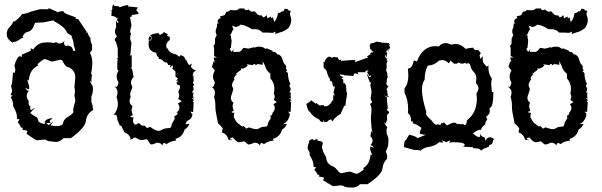

<svg xmlns="http://www.w3.org/2000/svg" viewBox="-20 -639 2706 863"><path d="M234.9 -72.3Q261.7 -72.3 264.6 -89.8Q267.6 -104 288.3 -115.7Q309.1 -127.4 311 -138.7L308.6 -139.2Q308.6 -153.3 313.5 -167.2Q318.4 -181.2 318.4 -187.5L314.5 -211.4L317.4 -228L314.5 -248.5L318.4 -292Q318.4 -320.3 292.5 -335Q280.8 -337.4 275.1 -343.3Q269.5 -349.1 266.4 -355.2Q263.2 -361.3 260.5 -366Q257.8 -370.6 251 -370.6L214.8 -362.3Q209.5 -362.3 197.5 -367.9Q185.5 -373.5 181.6 -373.5Q176.8 -373.5 162.8 -363Q148.9 -352.5 148.9 -350.1Q148.9 -347.2 152.3 -345.2Q112.8 -326.7 109.4 -276.9L102.1 -281.7L111.3 -250.5L110.4 -236.8L94.2 -243.7Q98.6 -232.9 109.4 -230Q100.1 -219.2 100.1 -207.5Q100.1 -195.8 109.4 -185.1L108.4 -176.3Q108.4 -168 112.3 -164.6L112.8 -162.1L118.2 -160.2L115.2 -155.8L118.2 -143.6L138.7 -156.2L116.2 -132.3L120.6 -127.4Q125.5 -123 132.1 -119.6Q138.7 -116.2 144.3 -112.1Q149.9 -107.9 150.9 -100.1Q152.8 -85.4 181.6 -81.5L181.2 -85.9Q181.2 -105 214.8 -107.9V-105Q203.1 -99.1 203.1 -93.8L207.5 -87.4Q189.5 -86.9 189.5 -83.5L199.2 -76.7L220.7 -94.7L207 -75.7Q218.8 -72.3 234.9 -72.3ZM231.9 -1Q192.4 -3.9 190.4 -7.8Q188.5 -11.7 179.2 -11.7L143.6 -8.3L99.6 -37.1L103.5 -51.3L80.6 -55.7L82.5 -62.5Q82.5 -65.9 79.1 -65.9L74.2 -64.9Q71.3 -77.6 59.6 -88.9L67.9 -103L56.6 -104Q56.6 -120.1 53.7 -129.9Q49.3 -143.6 41.5 -157.7Q38.6 -162.6 38.6 -167L39.1 -170.9Q39.1 -181.2 28.3 -202.1L37.1 -210L27.3 -211.4Q34.2 -224.1 34.2 -233.9L29.8 -252.9Q29.8 -254.4 30.8 -255.6Q31.7 -256.8 32.7 -260.3Q33.7 -263.7 34.9 -270.3Q36.1 -276.9 36.6 -289.6Q37.6 -314 40 -314L43.9 -310.1Q44.9 -310.1 46.9 -314.9Q48.8 -319.8 48.8 -326.7L44.9 -344.2Q47.9 -357.9 55.2 -372.1Q62.5 -386.2 70.3 -386.2Q74.2 -386.2 78.1 -382.3V-393.1L118.2 -410.6V-422.4L128.9 -416.5Q148.4 -443.4 173.8 -447.3L193.4 -448.7Q211.4 -448.7 220.2 -445.3L232.9 -449.7Q239.3 -443.4 248 -443.4Q256.3 -443.4 270.5 -454.1L267.6 -447.8Q267.6 -431.6 281.7 -431.6L282.2 -435.1Q294.9 -432.1 300 -429Q305.2 -425.8 310.1 -409.2L317.9 -410.6Q316.4 -423.3 311.5 -435.5Q311.5 -454.6 301.3 -474.1L304.2 -476.6L282.7 -490.2Q272.5 -518.1 222.2 -543.9L222.7 -547.4Q205.6 -544.9 176.3 -538.6L137.7 -536.6L129.9 -518.6Q126 -506.3 111.3 -497.6Q89.4 -494.6 81.5 -474.1L85.4 -470.2Q75.7 -467.3 64.2 -459Q52.7 -450.7 40 -450.2L38.1 -446.8Q10.3 -461.9 10.3 -485.8Q10.3 -495.1 14.2 -505.4Q16.1 -509.8 27.3 -521.7Q38.6 -533.7 38.6 -543.5L42 -541Q63.5 -553.2 79.1 -575.7Q98.1 -577.1 121.1 -587.4L160.2 -597.7L196.3 -597.2L199.2 -602.5L241.7 -583.5Q242.2 -587.9 265.1 -588.9Q265.6 -581.1 283.4 -574.5Q301.3 -567.9 321.8 -560.5L318.4 -555.2L331.5 -553.2L370.1 -495.6L366.7 -491.2L373.5 -493.2Q379.9 -472.2 385.7 -470.2Q387.7 -443.8 393.6 -439.9L394 -415.5L384.3 -401.4Q395 -382.3 395 -354Q395 -334 389.6 -309.6L393.6 -299.8Q391.1 -297.4 390.6 -269L384.8 -276.4V-272L396.5 -252.4L397.9 -238.8Q397.9 -222.2 390.6 -205.6V-180.2Q397 -168 397 -152.8L399.4 -145Q369.1 -127.4 366.2 -96.2Q363.3 -64.9 298.8 -18.1H265.6Q250 -1 231.9 -1Z M709.5 15.6Q705.1 2.4 684.6 2.4Q669.4 10.3 659.7 10.3Q655.3 10.3 648.9 -1.5Q642.6 -13.2 638.2 -13.2L617.7 -9.3Q606 -9.3 588.9 -21Q576.7 -20.5 576.2 -14.2L562 -11.7L567.4 -17.6Q560.1 -36.6 539.6 -43.9L524.4 -74.2L519 -73.7L507.3 -101.6Q507.3 -123.5 497.1 -123.5L490.2 -121.6Q509.8 -145.5 509.8 -170.9Q509.8 -186 503.9 -202.1Q508.3 -213.9 508.3 -224.1Q508.3 -238.8 494.6 -251L503.4 -247.6Q509.3 -251 512.7 -269Q504.4 -281.7 504.4 -294.9Q504.4 -307.6 512.7 -321.8L507.3 -326.7V-363.8L510.7 -372.6L507.3 -370.1V-379.9L511.2 -377.9L509.3 -386.7V-421.9L501 -451.7Q496.1 -451.7 496.1 -461.9Q496.1 -464.8 500.5 -469.2Q504.9 -473.6 505.4 -476.1Q496.6 -486.8 496.6 -498.5Q496.6 -506.8 502 -516.6L501 -546.9L509.3 -535.6L513.7 -540L505.4 -548.3L509.8 -558.6L504.4 -556.6Q503.4 -564.5 480.5 -567.9L481.9 -587.4L480 -592.8Q484.9 -592.8 484.9 -600.1L484.4 -606L488.3 -619.1L495.6 -611.8L512.7 -611.3L517.6 -606.4Q545.4 -616.2 553.2 -616.2L558.1 -613.3L554.7 -604.5L559.1 -609.4Q566.4 -609.4 600.1 -605.5L592.3 -593.3L602.5 -580.6L603 -576.2L571.8 -571.3L572.3 -564.9L564.5 -562L570.8 -524.9L564.9 -500Q564.9 -491.2 568.8 -488.8Q564.9 -475.1 564.9 -465.3Q564.9 -459.5 567.9 -455.1Q570.8 -450.7 570.8 -443.8L568.8 -427.2Q568.8 -415.5 565.4 -392.1L561.5 -387.7L571.8 -392.1L572.3 -334L566.4 -337.4L574.2 -326.7Q578.6 -307.6 578.6 -300.3L581.1 -295.4Q568.4 -278.3 568.4 -267.6Q568.4 -261.7 571.5 -256.6Q574.7 -251.5 574.7 -247.1Q574.7 -243.7 570.1 -233.6Q565.4 -223.6 565.4 -218.8Q565.4 -206.5 567.4 -203.1Q562.5 -193.8 562.5 -184.6Q562.5 -170.9 575.7 -161.6Q571.3 -151.9 571.3 -142.6L576.7 -121.1Q565.9 -117.7 565.9 -115.2Q565.9 -112.3 581.1 -110.8Q577.6 -104.5 577.6 -90.8L585.9 -78.6Q593.3 -78.6 604 -86.4Q616.7 -73.2 624 -73.2L627.4 -77.1Q628.4 -73.7 633.1 -71Q637.7 -68.4 638.2 -65.9Q638.7 -63.5 641.1 -63.5L654.8 -68.8Q678.7 -50.8 693.4 -50.8Q699.7 -50.8 704.1 -53.7Q717.8 -63 737.3 -63Q750.5 -63 750.5 -75.2Q751 -81.5 758.1 -91.8Q765.1 -102.1 765.1 -107.4L763.7 -117.7Q774.4 -117.7 779.8 -131.8L772.9 -133.3Q786.6 -142.6 786.6 -154.8Q786.6 -164.1 779.3 -173.8L796.9 -184.1L780.8 -194.3Q785.6 -202.1 785.6 -210.9Q785.6 -218.3 781.2 -225.1L789.1 -244.1L788.6 -254.4L775.4 -259.8L773.4 -269.5L782.7 -270L776.4 -272.9L780.3 -279.3L769.5 -272L780.3 -286.1Q775.4 -288.6 768.6 -295.9V-318.4Q760.3 -324.2 753.9 -332L757.8 -338.9L755.9 -345.2L744.1 -335L746.1 -347.2L736.3 -346.7L729.5 -359.9L727.5 -357.9Q719.2 -357.9 712.6 -366Q706.1 -374 692.4 -374.5L694.8 -380.9Q682.6 -385.7 682.6 -401.9Q647.9 -407.2 647.9 -439.9L648.9 -459L656.2 -456.1Q661.6 -459.5 661.6 -472.7L654.3 -481Q677.7 -490.2 692.9 -490.2Q693.4 -485.8 699.2 -481.4L707 -486.8Q715.8 -488.8 716.3 -496.1Q724.1 -489.3 733.9 -485.8Q733.9 -481.9 730 -479L743.2 -472.7V-459.5Q727.1 -448.2 727.1 -433.1L730 -419.4L732.4 -422.9Q741.7 -398.4 771 -395L786.1 -383.8L791.5 -392.1L793.9 -386.7L794.9 -390.6Q811 -386.2 814.9 -366.7L817.4 -370.6Q821.3 -356.9 830.6 -346.2L843.3 -353.5L837.9 -341.3Q839.4 -330.6 860.8 -321.8L850.1 -314.9L845.2 -296.9L849.1 -300.8L850.6 -273.4L846.7 -269Q849.6 -261.7 853 -255.4Q848.1 -255.4 848.1 -249.5L850.1 -239.3L853 -241.2Q847.2 -232.4 842.3 -222.7L849.6 -223.6L848.1 -210.4Q848.1 -200.2 851.6 -196.8H841.3Q851.6 -190.9 851.6 -188L845.7 -184.1Q845.7 -182.1 850.6 -180.2L848.1 -135.3L837.4 -137.7Q837.4 -128.9 845.2 -127Q842.8 -105.5 829.3 -99.9Q815.9 -94.2 814 -80.6L832 -82.5Q824.2 -64.5 809.6 -56.6Q801.3 -23.9 768.1 -14.6L772.5 -7.3Q746.1 -4.9 728.5 8.8L718.8 3.4Q712.4 3.4 709.5 15.6ZM656.2 -458 646.5 -462.4 652.3 -476.1 660.2 -471.7Z M1133.3 -58.6Q1138.7 -58.6 1142.6 -61Q1154.8 -69.8 1171.9 -69.8Q1183.6 -69.8 1183.6 -81.1Q1184.1 -88.4 1190.4 -96.7Q1196.8 -105 1196.8 -110.4L1195.3 -119.6Q1204.6 -119.6 1204.6 -131.3Q1215.3 -142.6 1215.3 -153.8Q1215.3 -162.1 1209 -170.9L1224.6 -180.2L1210.4 -189.9Q1214.8 -196.8 1214.8 -205.1Q1214.8 -211.4 1210.9 -217.8L1213.4 -239.7Q1213.4 -266.1 1195.3 -287.1V-307.6Q1176.8 -320.8 1170.9 -343.8L1160.6 -364.3L1161.1 -347.7L1137.7 -351.1L1128.9 -345.2L1127 -351.1H1119.6L1117.7 -346.2L1087.9 -350.1L1093.8 -344.2Q1079.1 -330.6 1068.8 -330.6L1062.5 -332L1063.5 -325.2L1037.1 -305.2L1046.9 -307.6Q1031.7 -293.5 1031.7 -286.6L1034.2 -282.2Q1022.9 -266.6 1022.9 -256.8Q1022.9 -251.5 1025.6 -246.8Q1028.3 -242.2 1028.3 -237.8Q1028.3 -234.9 1022 -215.8Q1017.6 -207 1017.6 -198.7Q1017.6 -186 1029.3 -177.7Q1025.4 -168.9 1025.4 -160.2L1030.3 -140.6Q1020.5 -137.7 1020.5 -135.3Q1020.5 -132.8 1034.2 -131.3Q1030.8 -125.5 1030.8 -112.8Q1044.9 -84 1054.2 -82Q1065.4 -70.3 1071.8 -70.3L1074.7 -73.7Q1075.7 -70.8 1079.8 -68.4Q1084 -65.9 1084.5 -63.5Q1085 -61 1086.9 -61L1099.1 -66.4Q1120.1 -58.6 1133.3 -58.6ZM1147.5 15.6Q1143.1 2.4 1122.6 2.4Q1107.4 10.3 1097.7 10.3Q1093.3 10.3 1086.9 3.4Q1080.6 -3.4 1076.2 -3.4L1055.7 0.5Q1043.9 0.5 1026.9 -21Q1014.6 -20.5 1014.2 -14.2L1025.9 -8.3L1006.8 -11.2Q1001.5 -35.6 977.5 -43.9L981 -61.5L971.7 -73.7L960 -84.5L950.2 -135.3Q947.8 -145.5 947.8 -170.9Q947.8 -186 941.9 -202.1Q946.3 -213.9 946.3 -224.1Q946.3 -238.8 927.7 -251L936.5 -247.6Q942.4 -251 945.8 -269Q937.5 -281.7 937.5 -294.9Q937.5 -307.6 945.8 -321.8L932.6 -338.9L940.4 -363.8L945.3 -357.9L940.4 -379.9L956.1 -381.3L942.4 -386.7V-421.9L939.5 -433.1L946.3 -442.4L946.8 -466.3L954.1 -481.4Q949.2 -489.7 949.2 -498.5Q949.2 -506.8 954.6 -516.6L956.1 -534.7L963.4 -531.7L958 -540Q958 -556.2 971.7 -556.6L969.7 -566.4Q982.9 -567.9 989.7 -571.3L997.6 -586.4Q1009.8 -586.4 1014.2 -593.8Q1025.4 -592.8 1035.6 -592.8Q1048.8 -592.8 1055.7 -601.1H1078.1Q1080.1 -593.3 1086.4 -593.3Q1091.8 -593.3 1097.2 -596.7Q1106 -586.4 1113.3 -586.4L1122.1 -587.9Q1125.5 -587.9 1127.9 -585Q1134.3 -576.2 1139.6 -572.8Q1145 -569.3 1157.2 -569.3Q1160.2 -561.5 1164.6 -561.5Q1170.4 -561.5 1178.7 -571.3L1182.1 -556.6L1198.2 -564.9Q1198.7 -556.6 1200.7 -556.6L1206.5 -561.5L1212.4 -540Q1224.6 -552.2 1230 -581.1L1232.9 -580.6Q1239.7 -580.6 1246.6 -588.4L1250 -587.4Q1256.8 -587.4 1259.3 -599.6L1272.9 -598.6Q1272.9 -590.8 1287.6 -590.3Q1283.2 -582 1283.2 -577.1Q1283.2 -571.8 1286.1 -564.5Q1289.1 -557.1 1289.1 -549.3Q1289.1 -530.8 1276.4 -512.7Q1253.4 -496.1 1239.3 -493.7L1216.8 -486.3Q1217.8 -491.2 1217.8 -497.1L1205.6 -491.2Q1189.5 -492.7 1159.2 -492.7Q1147 -507.8 1127 -507.8H1112.3Q1082 -526.9 1061 -528.3Q1054.7 -520 1039.1 -517.6L1022.9 -523.9L1029.8 -506.8Q1022.5 -500 1020.5 -489.7L1011.2 -478L1017.6 -481.9Q1017.6 -470.7 1021 -456.5Q1021 -448.7 1019.8 -442.4Q1018.6 -436 1017.6 -423.3Q1013.7 -422.9 1013.2 -418.9Q1015.1 -412.1 1021.5 -405.8L1030.3 -418L1027.8 -405.8H1054.7Q1063 -408.7 1068.1 -416.3Q1073.2 -423.8 1077.1 -423.8L1096.7 -420.4L1122.6 -427.2L1123.5 -423.3Q1127.4 -429.2 1146.5 -429.2Q1158.7 -429.2 1165.3 -424.3Q1171.9 -419.4 1175.8 -419.4L1178.7 -421.9L1207 -409.7L1203.1 -407.7Q1205.6 -405.8 1207 -405.8Q1208 -405.8 1208.5 -406.2Q1222.2 -406.2 1227.1 -391.6L1228 -395.5Q1245.6 -390.6 1250 -371.1Q1253.9 -356 1260.3 -349.6Q1266.6 -343.3 1266.6 -340.3L1265.6 -333.5Q1265.6 -328.1 1271 -323.7L1265.1 -318.4L1273.9 -311Q1274.4 -281.2 1286.1 -260.3Q1281.2 -260.3 1281.2 -254.4L1283.2 -244.1L1286.1 -246.1V-233.9L1280.3 -222.7L1287.6 -223.6L1286.1 -210.4Q1286.1 -200.2 1289.6 -196.8H1279.3Q1289.6 -190.9 1289.6 -188L1283.7 -184.1Q1283.7 -182.1 1288.6 -180.2L1286.1 -135.3L1275.4 -137.7Q1275.4 -134.8 1283.2 -127Q1280.8 -111.3 1275.6 -102.8Q1270.5 -94.2 1265.1 -89.6Q1259.8 -85 1255.9 -83.3Q1252 -81.5 1252 -80.6L1270 -82.5Q1262.2 -64.5 1247.6 -56.6Q1239.3 -23.9 1206.1 -14.6L1210.4 -7.3Q1184.1 -4.9 1166.5 8.8L1156.7 3.4Q1150.4 3.4 1147.5 15.6Z M1564.9 204.1Q1532.7 203.6 1527.1 199Q1521.5 194.3 1512.2 194.3L1476.6 197.8L1432.6 171.9L1436.5 158.7L1413.6 154.8L1415.5 148.9L1412.1 145.5L1407.2 146.5Q1404.3 135.3 1392.6 125L1400.9 112.3L1389.6 111.3Q1389.6 97.2 1386.7 88.4Q1382.8 76.2 1374.5 63Q1371.6 58.6 1371.6 54.7L1372.1 51.3Q1372.1 42 1364.3 34.2L1362.8 26.4Q1363.8 12.2 1366.5 8.5Q1369.1 4.9 1369.6 -6.8L1380.4 -13.2H1388.2L1388.7 -8.3L1407.2 -15.1L1406.2 -7.3Q1413.1 -6.3 1420.4 -4.6Q1427.7 -2.9 1431.6 5.4Q1426.8 17.6 1426.8 23.4L1433.6 45.4L1446.3 68.8Q1446.3 94.2 1472.2 107.4Q1483.9 109.9 1495.4 124.8Q1506.8 139.6 1513.7 139.6L1549.8 132.3Q1555.2 132.3 1567.1 137.2Q1579.1 142.1 1583 142.1Q1587.9 142.1 1601.8 132.8Q1615.7 123.5 1615.7 121.1L1612.3 116.7Q1642.1 100.1 1645.5 55.2L1652.8 59.6L1643.6 31.2L1644.5 19L1660.6 25.4Q1656.2 15.6 1645.5 13.2Q1654.8 3.4 1654.8 -7.3Q1654.8 -17.6 1643.6 -27.3L1646 -29.8Q1646.5 -43 1648.9 -51.8L1654.3 -38.1L1649.4 -69.3Q1649.4 -75.2 1647 -107.4L1649.9 -147Q1649.4 -161.6 1643.1 -171.4Q1652.3 -177.2 1652.3 -181.2L1650.9 -184.6Q1646 -189.5 1646 -195.8L1649.9 -225.6Q1649.9 -231.4 1648.4 -237.3Q1644.5 -252.9 1644.5 -258.8Q1646.5 -259.3 1647.5 -270.5L1643.1 -267.1L1627 -309.6L1641.1 -291L1647 -295.4V-300.8L1640.6 -296.9L1629.9 -314.5L1639.6 -322.3L1628.9 -317.9L1635.3 -326.7L1620.6 -316.9L1623.5 -314.5H1587.4L1590.8 -304.2Q1581.1 -309.6 1574.7 -309.6L1570.8 -306.2L1568.8 -297.4L1527.3 -300.8Q1526.4 -303.2 1507.3 -304.7L1509.3 -299.3L1524.9 -291.5L1516.1 -288.6L1517.1 -283.2L1522.5 -283.7L1523.4 -263.7L1527.8 -266.6L1534.7 -256.8Q1536.6 -220.7 1540.5 -219.2Q1535.6 -191.4 1532.2 -163.1L1527.8 -164.1L1510.3 -126Q1488.3 -115.2 1473.6 -92.8L1468.3 -103Q1452.1 -96.7 1450.7 -90.8L1435.1 -91.3V-101.6L1431.2 -89.8L1419.9 -93.8L1415 -101.6Q1385.3 -114.7 1371.1 -138.2Q1363.8 -139.6 1356.9 -171.9L1376.5 -184.6V-189.5L1400.4 -172.4L1400.9 -176.8L1416 -165L1437 -166.5L1435.5 -161.6H1449.2Q1467.8 -170.4 1474.6 -189.5L1477.1 -183.1L1478 -214.4L1482.9 -207V-218.8H1478.5L1485.8 -252L1481 -248.5Q1475.1 -251 1472.7 -271L1461.9 -278.3L1463.9 -293.5L1459 -284.2L1457.5 -293Q1455.6 -293.9 1446.3 -324.7Q1438 -329.6 1434.1 -337.9L1435.1 -352.1L1432.6 -359.4L1443.4 -359.9L1438.5 -361.3Q1446.8 -381.8 1460 -384.8L1476.6 -377.9L1474.6 -383.3L1498 -380.9L1503.9 -368.2L1513.7 -372.1L1513.2 -360.8L1515.6 -365.7Q1523.9 -365.7 1568.8 -369.6L1578.1 -367.7L1573.7 -360.4Q1581.5 -360.4 1629.9 -379.4L1635.7 -378.4L1629.4 -385.7L1647.5 -396.5L1642.6 -399.4L1653.8 -405.8L1654.8 -400.4L1658.7 -408.2L1647 -409.2L1653.8 -414.1L1644.5 -417L1641.6 -434.1L1646 -443.4L1663.1 -447.3L1670.9 -451.7Q1698.2 -449.7 1700.7 -444.8L1703.1 -448.2Q1705.6 -445.8 1727.1 -445.8L1732.4 -437L1729.5 -435.5Q1729.5 -428.2 1734.4 -428.2L1722.7 -402.8L1727.5 -420.4Q1721.2 -417 1720.2 -409.2L1714.8 -411.1L1719.2 -400.9L1718.3 -379.9L1712.9 -391.6L1710 -388.7L1715.3 -376L1721.7 -378.4L1717.3 -369.1L1718.3 -365.7L1722.7 -368.7L1717.3 -353L1718.3 -332.5L1714.4 -328.6L1719.7 -326.7L1714.8 -324.7Q1721.2 -312 1721.2 -300.8Q1721.2 -295.4 1723.6 -290.5L1719.7 -288.6Q1719.7 -282.2 1716.8 -261.2Q1718.8 -256.8 1726.6 -249Q1719.2 -246.1 1717.3 -233.9L1720.2 -234.4Q1720.7 -218.8 1721.4 -217.3Q1722.2 -215.8 1724.1 -213.4Q1722.2 -213.4 1721.7 -208.5L1726.1 -207L1727.1 -202.1L1703.6 -210.9L1719.7 -201.2L1718.8 -193.8Q1720.7 -171.9 1723.1 -150.4L1718.3 -148.4Q1722.7 -138.7 1728.5 -137.2V-129.4Q1721.2 -129.4 1719.2 -118.2H1718.8L1720.2 -99.1Q1716.3 -97.2 1714.8 -82.5L1707 -90.3Q1708 -81.1 1720.7 -67.4L1717.3 -57.1L1717.8 -39.6L1724.6 -22L1726.1 -9.8Q1726.1 4.9 1723.6 20L1713.9 43Q1720.2 53.7 1720.2 67.4L1719.7 74.7Q1702.1 90.3 1699.2 118.4Q1696.3 146.5 1631.8 189H1598.6Q1583 204.1 1564.9 204.1Z M1869.1 39.1Q1867.7 35.6 1856.9 35.4Q1846.2 35.2 1840.3 34.7L1795.9 22Q1795.9 -7.8 1804.7 -9.8L1819.3 -33.7Q1854.5 -24.9 1856 -17.6L1894 -33.2Q1866.7 -34.2 1866.7 -41.5Q1866.7 -48.3 1874.5 -64Q1852.1 -82.5 1834.5 -84.5L1837.4 -93.3L1828.1 -92.8Q1828.1 -121.1 1813.5 -130.4L1814.5 -146.5Q1814.5 -191.9 1798.3 -220.7V-242.2Q1815.4 -261.7 1815.4 -300.8L1813.5 -330.6Q1833 -331.1 1840.3 -367.7L1854 -362.8Q1879.9 -431.6 1937.5 -431.6L1952.1 -430.2Q1966.3 -445.3 1982.9 -445.3Q1994.1 -445.3 2007.3 -438.5L2026.9 -441.4Q2050.8 -441.4 2073.7 -418.9Q2087.4 -423.8 2107.9 -424.8Q2108.4 -414.1 2122.1 -414.1L2128.9 -414.6L2141.1 -400.4L2135.3 -389.6L2139.6 -374.5L2150.4 -386.7L2149.4 -375Q2149.4 -365.7 2152.3 -357.4L2167.5 -338.9L2175.8 -345.2L2175.3 -335Q2175.3 -306.2 2190.9 -285.6Q2188 -273.4 2188 -258.8L2190.9 -225.6L2197.8 -224.6Q2196.8 -156.2 2182.1 -154.8L2180.2 -149.4L2181.6 -140.6Q2181.6 -125.5 2165 -114.3L2170.4 -100.6Q2161.1 -94.7 2161.1 -79.1Q2147.5 -73.2 2141.6 -55.2L2137.7 -55.7Q2127 -55.7 2106 -39.6Q2123 -22.5 2136.2 -22.5L2140.1 -40L2141.1 -30.8Q2150.9 -22.5 2159.7 -20L2161.6 -5.4Q2169.4 -22 2181.6 -22Q2190.9 -22 2202.6 -12.2L2196.8 -10.7Q2194.8 12.2 2179.7 12.2L2176.8 21Q2145 31.2 2143.1 38.6L2135.3 30.8Q2125.5 26.9 2106 26.9L2106.4 22.9L2061.5 20L2069.3 13.2Q2069.3 0 2017.1 0L1999 2L2004.9 -7.3Q2000 -7.3 1985.8 0L1965.3 -8.8L1973.1 2L1953.1 0Q1937.5 17.6 1899.4 22.9Q1881.8 26.9 1869.1 39.1ZM1988.8 -75.2Q2012.2 -87.9 2021 -87.9Q2029.8 -87.9 2033.7 -81.5L2064 -80.6Q2066.9 -76.7 2069.8 -76.7Q2076.2 -76.7 2079.1 -98.6Q2123.5 -132.3 2123.5 -196.8L2121.6 -220.2Q2130.4 -231 2130.4 -241.7Q2130.4 -253.9 2119.1 -265.6L2121.1 -286.6Q2121.1 -302.7 2110.4 -314.5Q2097.7 -327.6 2095 -341.3Q2092.3 -355 2084 -355L2075.2 -352.1L2071.3 -356.9Q2065.4 -353 2057.1 -353Q2048.3 -353 2039.6 -358.9L2034.7 -353L2021 -352.5L2004.9 -366.7L1997.1 -354Q1984.4 -369.1 1966.8 -369.1L1953.1 -366.7Q1932.6 -345.7 1902.8 -344.2Q1888.7 -318.8 1888.7 -280.8Q1876.5 -263.2 1876.5 -236.8Q1876.5 -198.2 1896.5 -135.3L1894.5 -128.9Q1894.5 -119.1 1918.9 -98.6Q1932.6 -78.1 1941.9 -78.1L1947.8 -80.6L1956.1 -77.6Q1962.9 -77.6 1964.8 -87.9L1969.2 -85Q1972.2 -85 1974.1 -89.8Z M2466.3 -58.6Q2471.7 -58.6 2475.6 -61Q2487.8 -69.8 2504.9 -69.8Q2516.6 -69.8 2516.6 -81.1Q2517.1 -88.4 2523.4 -96.7Q2529.8 -105 2529.8 -110.4L2528.3 -119.6Q2537.6 -119.6 2537.6 -131.3Q2548.3 -142.6 2548.3 -153.8Q2548.3 -162.1 2542 -170.9L2557.6 -180.2L2543.5 -189.9Q2547.9 -196.8 2547.9 -205.1Q2547.9 -211.4 2543.9 -217.8L2546.4 -239.7Q2546.4 -266.1 2528.3 -287.1V-307.6Q2509.8 -320.8 2503.9 -343.8L2493.7 -364.3L2494.1 -347.7L2470.7 -351.1L2461.9 -345.2L2460 -351.1H2452.6L2450.7 -346.2L2420.9 -350.1L2426.8 -344.2Q2412.1 -330.6 2401.9 -330.6L2395.5 -332L2396.5 -325.2L2370.1 -305.2L2379.9 -307.6Q2364.7 -293.5 2364.7 -286.6L2367.2 -282.2Q2356 -266.6 2356 -256.8Q2356 -251.5 2358.6 -246.8Q2361.3 -242.2 2361.3 -237.8Q2361.3 -234.9 2355 -215.8Q2350.6 -207 2350.6 -198.7Q2350.6 -186 2362.3 -177.7Q2358.4 -168.9 2358.4 -160.2L2363.3 -140.6Q2353.5 -137.7 2353.5 -135.3Q2353.5 -132.8 2367.2 -131.3Q2363.8 -125.5 2363.8 -112.8Q2377.9 -84 2387.2 -82Q2398.4 -70.3 2404.8 -70.3L2407.7 -73.7Q2408.7 -70.8 2412.8 -68.4Q2417 -65.9 2417.5 -63.5Q2418 -61 2419.9 -61L2432.1 -66.4Q2453.1 -58.6 2466.3 -58.6ZM2480.5 15.6Q2476.1 2.4 2455.6 2.4Q2440.4 10.3 2430.7 10.3Q2426.3 10.3 2419.9 3.4Q2413.6 -3.4 2409.2 -3.4L2388.7 0.5Q2377 0.5 2359.9 -21Q2347.7 -20.5 2347.2 -14.2L2358.9 -8.3L2339.8 -11.2Q2334.5 -35.6 2310.5 -43.9L2314 -61.5L2304.7 -73.7L2293 -84.5L2283.2 -135.3Q2280.8 -145.5 2280.8 -170.9Q2280.8 -186 2274.9 -202.1Q2279.3 -213.9 2279.3 -224.1Q2279.3 -238.8 2260.7 -251L2269.5 -247.6Q2275.4 -251 2278.8 -269Q2270.5 -281.7 2270.5 -294.9Q2270.5 -307.6 2278.8 -321.8L2265.6 -338.9L2273.4 -363.8L2278.3 -357.9L2273.4 -379.9L2289.1 -381.3L2275.4 -386.7V-421.9L2272.5 -433.1L2279.3 -442.4L2279.8 -466.3L2287.1 -481.4Q2282.2 -489.7 2282.2 -498.5Q2282.2 -506.8 2287.6 -516.6L2289.1 -534.7L2296.4 -531.7L2291 -540Q2291 -556.2 2304.7 -556.6L2302.7 -566.4Q2315.9 -567.9 2322.8 -571.3L2330.6 -586.4Q2342.8 -586.4 2347.2 -593.8Q2358.4 -592.8 2368.7 -592.8Q2381.8 -592.8 2388.7 -601.1H2411.1Q2413.1 -593.3 2419.4 -593.3Q2424.8 -593.3 2430.2 -596.7Q2439 -586.4 2446.3 -586.4L2455.1 -587.9Q2458.5 -587.9 2460.9 -585Q2467.3 -576.2 2472.7 -572.8Q2478 -569.3 2490.2 -569.3Q2493.2 -561.5 2497.6 -561.5Q2503.4 -561.5 2511.7 -571.3L2515.1 -556.6L2531.2 -564.9Q2531.7 -556.6 2533.7 -556.6L2539.6 -561.5L2545.4 -540Q2557.6 -552.2 2563 -581.1L2565.9 -580.6Q2572.8 -580.6 2579.6 -588.4L2583 -587.4Q2589.8 -587.4 2592.3 -599.6L2606 -598.6Q2606 -590.8 2620.6 -590.3Q2616.2 -582 2616.2 -577.1Q2616.2 -571.8 2619.1 -564.5Q2622.1 -557.1 2622.1 -549.3Q2622.1 -530.8 2609.4 -512.7Q2586.4 -496.1 2572.3 -493.7L2549.8 -486.3Q2550.8 -491.2 2550.8 -497.1L2538.6 -491.2Q2522.5 -492.7 2492.2 -492.7Q2480 -507.8 2460 -507.8H2445.3Q2415 -526.9 2394 -528.3Q2387.7 -520 2372.1 -517.6L2356 -523.9L2362.8 -506.8Q2355.5 -500 2353.5 -489.7L2344.2 -478L2350.6 -481.9Q2350.6 -470.7 2354 -456.5Q2354 -448.7 2352.8 -442.4Q2351.6 -436 2350.6 -423.3Q2346.7 -422.9 2346.2 -418.9Q2348.1 -412.1 2354.5 -405.8L2363.3 -418L2360.8 -405.8H2387.7Q2396 -408.7 2401.1 -416.3Q2406.2 -423.8 2410.2 -423.8L2429.7 -420.4L2455.6 -427.2L2456.5 -423.3Q2460.4 -429.2 2479.5 -429.2Q2491.7 -429.2 2498.3 -424.3Q2504.9 -419.4 2508.8 -419.4L2511.7 -421.9L2540 -409.7L2536.1 -407.7Q2538.6 -405.8 2540 -405.8Q2541 -405.8 2541.5 -406.2Q2555.2 -406.2 2560.1 -391.6L2561 -395.5Q2578.6 -390.6 2583 -371.1Q2586.9 -356 2593.3 -349.6Q2599.6 -343.3 2599.6 -340.3L2598.6 -333.5Q2598.6 -328.1 2604 -323.7L2598.1 -318.4L2606.9 -311Q2607.4 -281.2 2619.1 -260.3Q2614.3 -260.3 2614.3 -254.4L2616.2 -244.1L2619.1 -246.1V-233.9L2613.3 -222.7L2620.6 -223.6L2619.1 -210.4Q2619.1 -200.2 2622.6 -196.8H2612.3Q2622.6 -190.9 2622.6 -188L2616.7 -184.1Q2616.7 -182.1 2621.6 -180.2L2619.1 -135.3L2608.4 -137.7Q2608.4 -134.8 2616.2 -127Q2613.8 -111.3 2608.6 -102.8Q2603.5 -94.2 2598.1 -89.6Q2592.8 -85 2588.9 -83.3Q2585 -81.5 2585 -80.6L2603 -82.5Q2595.2 -64.5 2580.6 -56.6Q2572.3 -23.9 2539.1 -14.6L2543.5 -7.3Q2517.1 -4.9 2499.5 8.8L2489.7 3.4Q2483.4 3.4 2480.5 15.6Z"/></svg>

Font: Truetypewriter PolyglOTT
Style: Regular
Weight: 400
Designer: Sergey Beatoff a.k.a. Sam_T
Version: Version 3.76